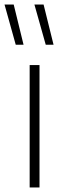

<svg xmlns="http://www.w3.org/2000/svg" viewBox="-61 -828 264 848"><path d="M70 0V-540.5H113.5V0ZM141 -630.5 91 -808H131.5L175.5 -630.5ZM8.5 -630.5 -41 -808H-0.5L43 -630.5Z"/></svg>

Font: Encode Sans Condensed Condensed ExtraLight
Style: Regular
Weight: 200
Width: 3
Designer: Multiple Designers
Foundry: Impallari Type
Version: Version 3.000; ttfautohint (v1.8.3) -l 8 -r 50 -G 200 -x 14 